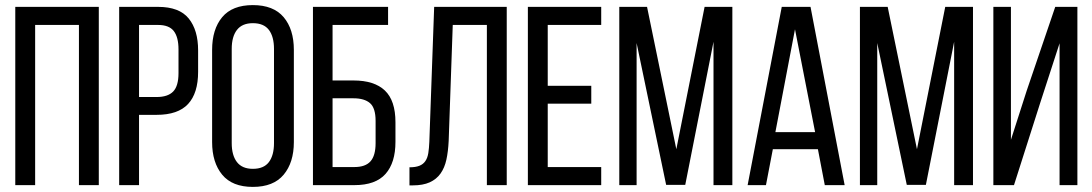

<svg xmlns="http://www.w3.org/2000/svg" viewBox="-20 -727 4290 754"><path d="M118 -629V0H40V-700H368V0H290V-629Z M601 -700Q684 -700 721 -654.5Q758 -609 758 -529V-445Q758 -361 718.5 -318.5Q679 -276 595 -276H526V0H448V-700ZM595 -346Q639 -346 660 -367.5Q681 -389 681 -440V-533Q681 -581 662.5 -605Q644 -629 601 -629H526V-346Z M813 -531Q813 -612 852.5 -659.5Q892 -707 973 -707Q1054 -707 1094 -659.5Q1134 -612 1134 -531V-169Q1134 -89 1094 -41Q1054 7 973 7Q892 7 852.5 -41Q813 -89 813 -169ZM890 -165Q890 -117 910.5 -90.5Q931 -64 973 -64Q1016 -64 1036 -90.5Q1056 -117 1056 -165V-535Q1056 -583 1036 -609.5Q1016 -636 973 -636Q931 -636 910.5 -609.5Q890 -583 890 -535Z M1368 -411Q1450 -411 1491.5 -371.5Q1533 -332 1533 -247V-170Q1533 -88 1494 -44Q1455 0 1372 0H1209V-700H1504V-629H1286V-411ZM1372 -71Q1415 -71 1435 -93.5Q1455 -116 1455 -165V-252Q1455 -303 1433 -322Q1411 -341 1368 -341H1286V-71Z M1758 -629 1742 -174Q1740 -132 1733 -100Q1726 -68 1710 -45.5Q1694 -23 1667.5 -11Q1641 1 1601 1H1588V-70Q1612 -70 1627 -76Q1642 -82 1650.5 -94.5Q1659 -107 1662 -126Q1665 -145 1666 -170L1685 -700H1970V0H1892V-629Z M2302 -390V-320H2131V-71H2341V0H2053V-700H2341V-629H2131V-390Z M2671 -1H2596L2480 -558V0H2412V-700H2521L2636 -141L2747 -700H2856V0H2782V-563Z M3015 -141 2988 0H2916L3050 -700H3163L3297 0H3219L3192 -141ZM3025 -208H3181L3102 -612Z M3616 -1H3541L3425 -558V0H3357V-700H3466L3581 -141L3692 -700H3801V0H3727V-563Z M4065 -323 3962 0H3881V-700H3950V-178L4012 -371L4124 -700H4211V0H4141V-557Z"/></svg>

Font: Bebas Neue Regular
Style: Regular
Weight: 400
Designer: Ryoichi Tsunekawa & LGV (GE)
Foundry: Free Software Foundation, Inc.
Version: Version 1.003 August 13, 2016